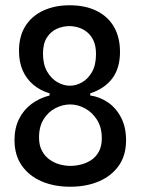

<svg xmlns="http://www.w3.org/2000/svg" viewBox="-20 -694 533 728"><path d="M246 14Q185 14 137.5 -6.5Q90 -27 62.5 -66.5Q35 -106 35 -163Q35 -208 52 -242.5Q69 -277 99 -299.5Q129 -322 168 -332V-339L246 -349L322 -339V-332Q358 -327 389 -306Q420 -285 439 -248.5Q458 -212 458 -162Q458 -105 430.5 -66Q403 -27 355.5 -6.5Q308 14 246 14ZM247 -65Q266 -65 286.5 -70Q307 -75 325 -86.5Q343 -98 354.5 -118.5Q366 -139 366 -170Q366 -211 348 -239.5Q330 -268 302.5 -283Q275 -298 246 -298Q218 -298 190.5 -284Q163 -270 145.5 -242Q128 -214 128 -173Q128 -144 138.5 -123.5Q149 -103 166.5 -90Q184 -77 205 -71Q226 -65 247 -65ZM245 -369Q268 -369 290.5 -381.5Q313 -394 328.5 -420.5Q344 -447 344 -489Q344 -519 335 -539Q326 -559 311 -571.5Q296 -584 278 -589.5Q260 -595 243 -595Q219 -595 196 -585Q173 -575 158 -552Q143 -529 143 -491Q143 -450 158.5 -423Q174 -396 197.5 -382.5Q221 -369 245 -369ZM246 -310 168 -330V-340Q132 -351 106 -373Q80 -395 66 -427Q52 -459 52 -501Q52 -557 76.5 -595.5Q101 -634 144.5 -654Q188 -674 244 -674Q304 -674 347 -652.5Q390 -631 412.5 -591.5Q435 -552 435 -497Q435 -436 406 -397Q377 -358 322 -340V-330Z"/></svg>

Font: Bricolage Grotesque 72pt SemiCondensed
Style: Regular
Weight: 400
Width: 4
Designer: Mathieu Triay
Foundry: Atelier Triay
Version: Version 1.001;gftools[0.9.33.dev8+g029e19f]